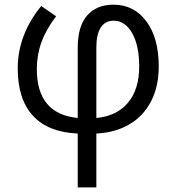

<svg xmlns="http://www.w3.org/2000/svg" viewBox="-20 -565 758 825"><path d="M314 240.2V8.8Q187 3.4 121.6 -67.6Q56.2 -138.7 56.2 -271Q56.2 -415.5 157.2 -539.1L221.2 -495.1Q177.7 -438 158 -383.3Q138.2 -328.6 138.2 -268.1Q138.2 -75.2 314 -58.1V-360.8Q314 -452.1 354.5 -498.5Q395 -544.9 467.8 -544.9Q555.7 -544.9 608.9 -473.4Q662.1 -401.9 662.1 -279.8Q662.1 -192.9 628.9 -129.2Q595.7 -65.4 535.2 -30.3Q474.6 4.9 394 8.8V240.2ZM578.1 -278.8Q578.1 -369.1 547.9 -422.6Q517.6 -476.1 467.8 -476.1Q432.1 -476.1 413.1 -446.8Q394 -417.5 394 -361.8V-58.1Q481.4 -65.9 529.8 -123.5Q578.1 -181.2 578.1 -278.8Z"/></svg>

Font: Open Sans ACDW
Style: acdw
Weight: 400
Foundry: Ascender Corporation
Version: Version 1.10